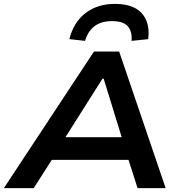

<svg xmlns="http://www.w3.org/2000/svg" viewBox="-40 -971 935 991"><path d="M-20 0 445 -705H575L815 0H670L606 -200L663 -146H186L262 -200L134 0ZM489 -565 277 -230 251 -263H635L598 -231L495 -565ZM399 -760 318 -769Q340 -857 402 -904Q464 -951 554 -951Q615 -951 655.5 -930Q696 -909 714 -868Q732 -827 725 -769L639 -760Q643 -808 620 -835Q597 -862 538 -862Q482 -862 447.5 -835.5Q413 -809 399 -760Z"/></svg>

Font: Nunito Sans 7pt SemiExpanded
Style: Bold Italic
Weight: 700
Width: 6
Italic angle: -9°
Designer: Vernon Adams
Foundry: Vernon Adams
Version: Version 3.101;gftools[0.9.27]